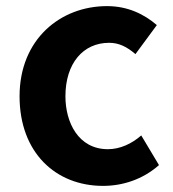

<svg xmlns="http://www.w3.org/2000/svg" viewBox="-20 -594 567 628"><path d="M317 14C381 14 447 -7 500 -54L442 -151C411 -124 373 -106 333 -106C236 -106 194 -194 194 -279C194 -387 252 -454 337 -454C369 -454 395 -441 423 -417L493 -512C452 -547 399 -574 330 -574C178 -574 44 -466 44 -279C44 -95 162 14 317 14Z"/></svg>

Font: Spoqa Han Sans Neo Bold
Style: Bold
Weight: 700
Designer: [Spoqa Han Sans Neo] Dong-huui Kim  Younghwa Kang  Yujin Lee  [Noto Sans] Ryoko NISHIZUKA  (kana & ideographs); Paul D. 
Foundry: Spoqa (http://www.spoqa-han-sans.com)
Version: Version 1.100;hotconv 1.0.109;makeotfexe 2.5.65596